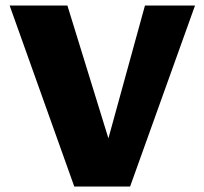

<svg xmlns="http://www.w3.org/2000/svg" viewBox="-20 -678 743 698"><path d="M250 0 15 -658H225L409 -62H343L507 -658H689L453 0Z"/></svg>

Font: Ysabeau Office Black
Style: Regular
Weight: 900
Designer: Christian Thalmann (Catharsis Fonts)
Version: Version 2.001;gftools[0.9.30]; featfreeze: tnum,lnum,ss02